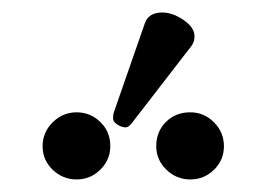

<svg xmlns="http://www.w3.org/2000/svg" viewBox="-20 -806 408 306"><path d="M238.8 -786.1Q254.9 -786.1 272.5 -774.2Q290 -762.2 290 -748Q290 -739.3 285.2 -732.9L190.9 -610.8Q185.1 -603 180.2 -603Q174.3 -603 167.2 -607.4Q160.2 -611.8 160.2 -617.2Q160.2 -623 161.1 -626L210.9 -769Q216.8 -786.1 238.8 -786.1ZM229 -573.2Q229 -596.2 244.4 -611.6Q259.8 -627 283.2 -627Q305.2 -627 321 -611.1Q336.9 -595.2 336.9 -573Q336.9 -550.8 321 -535.4Q305.2 -520 283.2 -520Q261.2 -520 245.1 -535.6Q229 -551.3 229 -573.2ZM155.8 -573.2Q155.8 -551.3 139.9 -535.6Q124 -520 102.1 -520Q80.1 -520 64 -535.4Q47.9 -550.8 47.9 -573Q47.9 -595.2 64 -611.1Q80.1 -627 102.1 -627Q124 -627 139.9 -611.6Q155.8 -596.2 155.8 -573.2Z"/></svg>

Font: Linux Libertine
Style: Semibold
Weight: 600
Designer: Philipp H. Poll
Foundry: Philipp H. Poll
Version: Version 5.1.2 ; ttfautohint (v0.9)